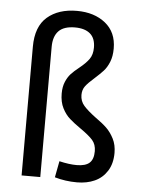

<svg xmlns="http://www.w3.org/2000/svg" viewBox="-49 -673 536 720"><g transform="rotate(5 219.0 -312.5)"><path d="M211.9 -632.8Q277.3 -632.8 319.3 -599.1Q361.3 -565.4 361.3 -503.9Q361.3 -474.6 352.5 -453.1Q343.8 -431.6 331.1 -418Q318.4 -404.3 298.8 -386.7Q276.4 -367.2 266.1 -353.5Q255.9 -339.8 255.9 -320.3Q255.9 -296.9 271 -279.8Q286.1 -262.7 316.4 -240.2Q342.8 -221.7 358.9 -206.1Q375 -190.4 386.7 -167.5Q398.4 -144.5 398.4 -114.3Q398.4 -74.2 380.9 -46.4Q363.3 -18.6 334 -5.4Q304.7 7.8 267.6 7.8Q223.6 7.8 183.6 -3.9L195.3 -65.4Q232.4 -56.6 260.7 -56.6Q293.9 -56.6 309.1 -70.3Q324.2 -84 324.2 -114.3Q324.2 -139.6 310.1 -155.8Q295.9 -171.9 263.7 -194.3Q238.3 -211.9 221.7 -226.6Q205.1 -241.2 193.4 -264.2Q181.6 -287.1 181.6 -319.3Q181.6 -344.7 189.5 -363.3Q197.3 -381.8 208.5 -394Q219.7 -406.2 238.3 -420.9Q262.7 -440.4 274.9 -457.5Q287.1 -474.6 287.1 -501Q287.1 -536.1 267.1 -553.2Q247.1 -570.3 210 -570.3Q168 -570.3 148.4 -549.8Q128.9 -529.3 128.9 -490.2V0H58.6V-484.4Q58.6 -560.5 100.6 -596.7Q142.6 -632.8 211.9 -632.8Z"/></g></svg>

Font: Sudo Var
Style: Regular
Weight: 400
Monospace: yes
Designer: Jens Kutilek
Foundry: Jens Kutilek
Version: Version 0.065;FEAKit 1.0